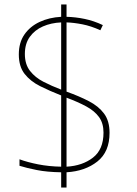

<svg xmlns="http://www.w3.org/2000/svg" viewBox="-20 -779 610 857"><path d="M253 -10Q190 -11 144.5 -20Q99 -29 67 -39V-68Q102 -55 150 -45.5Q198 -36 253 -35V-353Q202 -373 159 -394.5Q116 -416 90 -449Q64 -482 64 -536Q64 -589 89 -625Q114 -661 156.5 -681Q199 -701 253 -704V-759H277V-704Q317 -703 358 -694.5Q399 -686 439 -667L428 -644Q386 -663 347.5 -670.5Q309 -678 277 -679V-370Q333 -350 376.5 -327.5Q420 -305 444.5 -272Q469 -239 469 -186Q469 -101 414.5 -58Q360 -15 277 -10V58H253ZM253 -679Q208 -677 171.5 -661Q135 -645 113 -614.5Q91 -584 91 -538Q91 -492 114 -462.5Q137 -433 174 -414Q211 -395 253 -379ZM277 -35Q348 -39 395 -75.5Q442 -112 442 -187Q442 -229 422 -256.5Q402 -284 365 -304Q328 -324 277 -343Z"/></svg>

Font: Noto Sans Cherokee Thin
Style: Regular
Weight: 100
Designer: Monotype Design Team
Foundry: Monotype Imaging Inc.
Version: Version 2.001; ttfautohint (v1.8.4.7-5d5b)